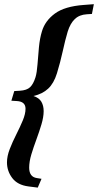

<svg xmlns="http://www.w3.org/2000/svg" viewBox="-20 -734 458 895"><path d="M33 -264.5 46.5 -309.5 72.5 -311Q105 -313 120.2 -327.5Q135.5 -342 145.5 -374Q152 -395.5 154.8 -433.8Q157.5 -472 161.5 -513.8Q165.5 -555.5 175.5 -588Q190 -637 235.8 -670.8Q281.5 -704.5 371 -711L417.5 -714.5L408.5 -669L385 -667.5Q350 -665.5 328.8 -645.2Q307.5 -625 295.5 -586.5Q284 -548 272.5 -495.5Q261 -443 245.5 -392.5Q231 -345.5 204.5 -320.8Q178 -296 136 -286.5Q162 -278 172.8 -259.8Q183.5 -241.5 183.5 -216Q183.5 -188.5 173.2 -154.2Q163 -120 149.8 -84.2Q136.5 -48.5 126.2 -14.5Q116 19.5 116 47.5Q116 90.5 151.5 96L173.5 99.5L156 140.5L112.5 135Q62 128.5 37.2 96Q12.5 63.5 12.5 23Q12.5 -6 25.5 -39.5Q38.5 -73 55.8 -107Q73 -141 86 -172Q99 -203 99 -227Q99 -261 58 -263Z"/></svg>

Font: Newsreader 16pt ExtraBold
Style: Italic
Weight: 800
Italic angle: -17°
Designer: Hugues Gentile
Foundry: Production Type
Version: Version 1.003; ttfautohint (v1.8.3)